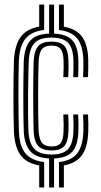

<svg xmlns="http://www.w3.org/2000/svg" viewBox="-20 -820 440 840"><path d="M194.8 0.2V-126.8Q137.8 -129.5 112.5 -158.5Q87.2 -187.5 84 -243.8Q83 -271.8 82.5 -312.4Q82 -353 82 -397.8Q82 -442.5 82.5 -483.8Q83 -525 84 -554.2Q87.8 -615.8 113.2 -643.2Q138.8 -670.8 194.8 -673V-800H216.5V-672.8Q271.5 -670.5 296.1 -644.1Q320.8 -617.8 322.8 -559Q323.2 -542.5 323 -523Q322.8 -503.5 321.8 -482.2H300.2Q301.2 -504 301.5 -523.1Q301.8 -542.2 301.2 -558.2Q299.5 -610.8 277.4 -633.1Q255.2 -655.5 205 -655.5Q154.2 -655.5 131.4 -632Q108.5 -608.5 105.8 -553Q104.8 -528.5 104 -490.6Q103.2 -452.8 102.9 -409Q102.5 -365.2 102.8 -323.1Q103 -281 104.2 -248.5Q107.2 -192.2 130.6 -168.1Q154 -144 206.2 -144Q255.5 -144 277.2 -167Q299 -190 301.2 -244Q301.8 -258.5 301.8 -275.2Q301.8 -292 300.2 -319.2H321.8Q323.2 -293 323.4 -276Q323.5 -259 322.8 -243Q320.2 -182.8 295.8 -155.8Q271.2 -128.8 216.5 -126.8V0.2ZM151.5 0.2V-96.2Q96 -106 70.4 -140.8Q44.8 -175.5 41 -241Q40 -270 39.4 -311.2Q38.8 -352.5 38.8 -397.8Q38.8 -443 39.4 -485Q40 -527 41 -557Q44.8 -623.5 70.8 -658.6Q96.8 -693.8 151.5 -703.5V-800H173.2V-688.8Q117.8 -682.8 91.9 -651.2Q66 -619.8 62.5 -555.5Q61.5 -526 61 -484.4Q60.5 -442.8 60.6 -397.6Q60.8 -352.5 61.2 -311.6Q61.8 -270.8 62.8 -242.2Q65.5 -181 91.2 -149.2Q117 -117.5 173.2 -111V0.2ZM206.2 -161.8Q165.2 -161.8 147 -181.6Q128.8 -201.5 127 -249Q126.2 -279.5 125.8 -319.6Q125.2 -359.8 125.2 -402.6Q125.2 -445.5 125.8 -484.5Q126.2 -523.5 127.2 -551.5Q129.8 -598.8 147.5 -618.4Q165.2 -638 205 -638Q244.2 -638 261.2 -619.5Q278.2 -601 279.5 -557Q280 -543.8 280 -526.1Q280 -508.5 278.5 -482.2H257Q258.2 -509.2 258.4 -526.4Q258.5 -543.5 258 -556.2Q257 -591.5 245 -606Q233 -620.5 205 -620.5Q176 -620.5 163.4 -604.8Q150.8 -589 149 -550.2Q148 -521.8 147.4 -482Q146.8 -442.2 146.8 -399.1Q146.8 -356 147.2 -316.5Q147.8 -277 148.8 -249.2Q151 -210.8 163.9 -195Q176.8 -179.2 206.2 -179.2Q234 -179.2 245.5 -194.2Q257 -209.2 258 -246Q258.5 -260.2 258.4 -276.1Q258.2 -292 257 -319.2H278.5Q280 -291 280.1 -274.5Q280.2 -258 279.5 -245Q277.8 -199.5 261.1 -180.6Q244.5 -161.8 206.2 -161.8ZM343.5 -482.2Q344.5 -502.8 344.8 -522.8Q345 -542.8 344.5 -560Q342.2 -621.5 317.4 -652Q292.5 -682.5 238 -688.8V-800H259.5V-703.2Q313.5 -693.8 338.8 -659.6Q364 -625.5 366 -561Q366.5 -543 366.2 -522.5Q366 -502 365 -482.2ZM238 0.2V-111Q292.2 -117 317 -148Q341.8 -179 344.5 -242Q345 -259.2 345 -276.6Q345 -294 343.5 -319.2H365Q366.5 -294.8 366.6 -277Q366.8 -259.2 366 -241Q363.2 -175.5 338.4 -140.9Q313.5 -106.2 259.5 -96.2V0.2Z"/></svg>

Font: Big Shoulders Inline Display Thin
Style: Bold
Weight: 700
Version: Version 2.002